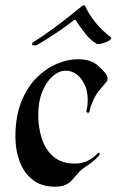

<svg xmlns="http://www.w3.org/2000/svg" viewBox="-20 -692 439 723"><path d="M187 11Q136 11 103 -15Q70 -41 54 -84Q38 -127 38 -176Q38 -254 60.5 -309.5Q83 -365 118.5 -400Q154 -435 195 -452Q236 -469 273 -469Q325 -469 352 -442Q360 -435 372.5 -421.5Q385 -408 385 -395Q385 -388 381 -384Q365 -365 350.5 -347.5Q336 -330 322 -292Q319 -283 317.5 -274Q316 -265 308 -268Q304 -270 307 -282.5Q310 -295 310 -305Q311 -318 309 -336Q307 -354 302 -366Q288 -398 268.5 -412Q249 -426 228 -426Q203 -426 179 -405.5Q155 -385 139.5 -347.5Q124 -310 124 -259Q124 -212 137.5 -170Q151 -128 181.5 -102Q212 -76 262 -76Q312 -76 347 -114Q350 -117 352 -117Q355 -117 355 -112Q355 -107 345.5 -98Q336 -89 324 -79.5Q312 -70 302 -64Q285 -53 274 -40Q263 -27 253 -15.5Q243 -4 228 3.5Q213 11 187 11ZM296 -672Q299 -672 302 -667Q314 -639 339.5 -607.5Q365 -576 396 -553Q402 -549 396.5 -543.5Q391 -538 380 -533.5Q369 -529 358.5 -527Q348 -525 344 -527Q321 -540 300 -567Q279 -594 266 -615Q263 -619 258 -616Q237 -599 208 -579Q179 -559 155 -544Q131 -529 122 -524Q116 -521 109 -521Q100 -521 100 -526Q102 -532 111 -537Q138 -554 170 -577Q202 -600 232.5 -624Q263 -648 285 -666Q291 -672 296 -672Z"/></svg>

Font: Tapestry
Style: Regular
Weight: 400
Designer: Robert E. Leuschke
Foundry: Robert E. Leuschke
Version: Version 1.010; ttfautohint (v1.8.4.7-5d5b)